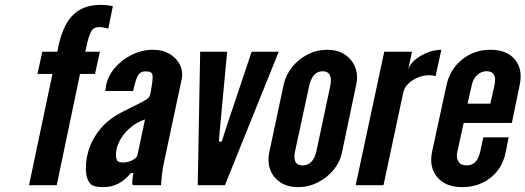

<svg xmlns="http://www.w3.org/2000/svg" viewBox="-20 -759 2154 787"><path d="M99 0H212.5L308 -456H369.5L389.5 -547H329.5Q339 -593 346.8 -614.5Q354.5 -636 363.8 -642Q373 -648 386.5 -648Q396 -648 405.2 -646.2Q414.5 -644.5 424 -642L442.5 -733.5Q419 -739 392.5 -739Q317 -739 274.8 -693.2Q232.5 -647.5 215 -547H153.5L133.5 -456H195Z M402 8Q437.5 8 464.2 -5.8Q491 -19.5 517 -50H527Q518.5 -7 524.5 0H640Q642 -27.5 643.8 -43Q645.5 -58.5 647.5 -69.8Q649.5 -81 652.5 -95L724 -431Q731.5 -465 717.8 -493Q704 -521 675 -538Q646 -555 606.5 -555Q561.5 -555 519.5 -534Q477.5 -513 448.8 -478.5Q420 -444 414 -403.5L411.5 -386H525.5Q537 -438 547 -452.2Q557 -466.5 577 -466.5Q603 -466.5 605 -451.8Q607 -437 602 -407.5L597 -377.5Q595.5 -369.5 592.8 -363.8Q590 -358 579.8 -351.2Q569.5 -344.5 546.8 -333Q524 -321.5 483 -301Q425.5 -272.5 390.5 -229.5Q355.5 -186.5 341.8 -138.2Q328 -90 333.5 -46Q336.5 -23 348.8 -7.5Q361 8 402 8ZM483.5 -93Q468 -93 462.5 -98.8Q457 -104.5 456 -114Q452.5 -145 467.8 -176.5Q483 -208 511.2 -233.2Q539.5 -258.5 574.5 -269.5L543.5 -124Q541 -112 522.8 -102.5Q504.5 -93 483.5 -93Z M790.5 0H902L1122.5 -547H1011.5L905.5 -231L889 -178.5H877L881.5 -231L911 -547H800.5Z M1201.5 8Q1244 8 1282 -11Q1320 -30 1346.8 -62Q1373.5 -94 1381.5 -133L1440.5 -414Q1448.5 -452.5 1435.5 -484.5Q1422.5 -516.5 1392.8 -535.8Q1363 -555 1321 -555Q1278.5 -555 1241 -535.8Q1203.5 -516.5 1177.2 -483.8Q1151 -451 1142.5 -411L1084 -136Q1075.5 -95 1088 -62.5Q1100.5 -30 1130 -11Q1159.5 8 1201.5 8ZM1220.5 -81Q1176.5 -81 1190 -141.5L1247 -405.5Q1260.5 -467 1302.5 -467Q1324 -467 1332 -451Q1340 -435 1333.5 -405.5L1277.5 -141.5Q1264.5 -81 1220.5 -81Z M1438 0H1552L1633 -380Q1638 -403.5 1659.2 -421.2Q1680.5 -439 1709.5 -446.8Q1738.5 -454.5 1765.5 -447L1789 -555Q1760 -555 1730 -542.8Q1700 -530.5 1678.2 -511Q1656.5 -491.5 1652 -469.5L1669 -547H1555Z M1875.5 8Q1941 8 1990.2 -30Q2039.5 -68 2053 -136L2065 -196H1961L1948 -136Q1936 -81 1892 -81Q1869 -81 1859 -97Q1849 -113 1854.5 -136L1880.5 -255H2078L2110.5 -412Q2123.5 -475.5 2090.5 -515.2Q2057.5 -555 1990.5 -555Q1923.5 -555 1874 -515Q1824.5 -475 1810 -409L1751.5 -139Q1737.5 -75.5 1771.5 -33.8Q1805.5 8 1875.5 8ZM1896.5 -334 1914 -411Q1919.5 -436 1936 -451.5Q1952.5 -467 1974.5 -467Q2019 -467 2007 -411L1990 -334Z"/></svg>

Font: League Gothic SemiExpanded Italic
Style: Regular
Weight: 400
Width: 6
Designer: The League of Moveable Type
Version: Version 1.600; ttfautohint (v1.8.3)